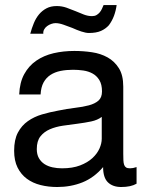

<svg xmlns="http://www.w3.org/2000/svg" viewBox="-20 -731 577 762"><path d="M383.8 -267.1Q367.2 -254.4 341.8 -249Q316.4 -243.7 287.6 -240Q258.8 -236.3 230 -232.2Q201.2 -228 178 -218Q154.8 -208 140.4 -189.7Q126 -171.4 126 -139.2Q126 -118.2 134.3 -103.5Q142.6 -88.9 156.5 -79.8Q170.4 -70.8 188.5 -66.9Q206.5 -63 226.1 -63Q268.1 -63 297.9 -74.5Q327.6 -85.9 346.7 -103.5Q365.7 -121.1 374.8 -141.6Q383.8 -162.1 383.8 -180.2ZM522 -2Q499.5 11.2 460.9 11.2Q427.7 11.2 408.4 -7.3Q389.2 -25.9 389.2 -67.9Q353.5 -25.9 307.4 -7.3Q261.2 11.2 207 11.2Q171.9 11.2 140.9 3.4Q109.9 -4.4 86.7 -21.5Q63.5 -38.6 49.8 -65.9Q36.1 -93.3 36.1 -132.8Q36.1 -176.8 51 -204.8Q65.9 -232.9 90.6 -250.2Q115.2 -267.6 146.7 -276.9Q178.2 -286.1 210.9 -292Q246.1 -299.3 277.6 -303Q309.1 -306.6 332.8 -313Q356.4 -319.3 370.6 -331.5Q384.8 -343.8 384.8 -368.2Q384.8 -396 374.3 -413.1Q363.8 -430.2 347.4 -439.2Q331.1 -448.2 310.5 -451.2Q290 -454.1 270 -454.1Q243.2 -454.1 220.2 -449.5Q197.3 -444.8 180.2 -433.6Q163.1 -422.4 152.8 -403.6Q142.6 -384.8 141.1 -356H56.2Q58.1 -403.8 76.2 -436.8Q94.2 -469.7 124 -490.2Q153.8 -510.7 192.6 -519.8Q231.4 -528.8 274.9 -528.8Q310.1 -528.8 344.7 -523.7Q379.4 -518.6 407 -503.2Q434.6 -487.8 451.9 -460.2Q469.2 -432.6 469.2 -387.2V-121.1Q469.2 -106 469.7 -95Q470.2 -84 472.7 -76.9Q475.1 -69.8 480.5 -66.4Q485.8 -63 496.1 -63Q501.5 -63 508.1 -64.2Q514.6 -65.4 522 -67.9ZM442.9 -710.9Q439.9 -688.5 432.4 -668.2Q424.8 -647.9 412.1 -630.9Q399.4 -616.7 380.9 -608.4Q362.3 -600.1 333 -600.1Q320.3 -600.1 302.7 -606Q285.2 -611.8 267.1 -620.1Q249 -627 231.7 -633.1Q214.4 -639.2 200.2 -639.2Q192.4 -639.2 183.3 -636Q174.3 -632.8 167 -627.4Q159.7 -622.1 155.3 -614.3Q150.9 -606.4 151.9 -597.2H100.1Q106 -619.1 114.3 -639.2Q122.6 -659.2 135 -674.1Q147.5 -689 164.6 -698Q181.6 -707 205.1 -707Q225.1 -707 243.4 -700.7Q261.7 -694.3 279.1 -687Q296.4 -679.7 312.7 -673.3Q329.1 -667 345.2 -667Q355.5 -667 362.8 -671.1Q370.1 -675.3 375.5 -681.6Q380.9 -688 384.5 -695.8Q388.2 -703.6 391.1 -710.9Z"/></svg>

Font: XB Khoramshahr
Style: Regular
Weight: 400
Designer: Behnam
Foundry: Irmug
Version: Version 8.005 2009